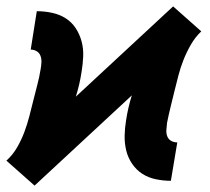

<svg xmlns="http://www.w3.org/2000/svg" viewBox="-37 -565 657 600"><path d="M71 15 27 -24 -17 -63Q3 -81 16.5 -104.5Q30 -128 39 -152Q48 -176 54.5 -201Q61 -226 67 -250.5Q73 -275 79.5 -299.5Q86 -324 90 -349Q92 -360 92.5 -370.5Q93 -381 89.5 -390.5Q86 -400 77.5 -405Q69 -410 59 -410L78 -530Q102 -530 125.5 -525Q149 -520 168 -508Q187 -496 199.5 -477Q212 -458 218 -435.5Q224 -413 223 -389Q222 -365 218 -341Q215 -321 210.5 -301.5Q206 -282 200 -263L504 -545L548 -506L592 -467Q573 -449 559.5 -425.5Q546 -402 536.5 -378Q527 -354 520.5 -329Q514 -304 508 -279.5Q502 -255 496 -230.5Q490 -206 485 -181Q484 -170 483 -159.5Q482 -149 485.5 -139.5Q489 -130 497.5 -125Q506 -120 517 -120L497 0Q473 0 449.5 -5Q426 -10 407.5 -22Q389 -34 376 -53Q363 -72 357.5 -94.5Q352 -117 352.5 -141Q353 -165 357 -189Q360 -209 364.5 -228.5Q369 -248 375 -267Z"/></svg>

Font: Iosevka Slab HvExObl
Style: Regular
Weight: 900
Width: 7
Italic angle: -9°
Monospace: yes
Designer: Belleve Invis
Foundry: Belleve Invis
Version: Version 11.1.1; ttfautohint (v1.8.3)